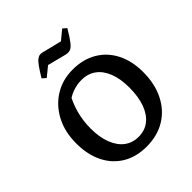

<svg xmlns="http://www.w3.org/2000/svg" viewBox="-245 -1065 1232 1232"><g transform="rotate(-45 371.0 -449.0)"><path d="M371 11Q278 11 209.5 -30Q141 -71 103.5 -146Q66 -221 66 -324Q66 -428 107.5 -507Q149 -586 221 -630.5Q293 -675 385 -675Q479 -675 548.5 -634Q618 -593 656 -518.5Q694 -444 694 -344Q694 -237 654 -157Q614 -77 541.5 -33Q469 11 371 11ZM380 -70Q436 -70 476.5 -101.5Q517 -133 539 -192.5Q561 -252 561 -335Q561 -415 539 -471.5Q517 -528 476 -558Q435 -588 376 -588Q336 -588 296 -573.5Q256 -559 221 -528L269 -585Q199 -464 199 -326Q199 -247 221 -189.5Q243 -132 283.5 -101Q324 -70 380 -70ZM229 -754 204 -776Q231 -821 249 -846Q267 -871 280.5 -880.5Q294 -890 305.5 -891Q317 -892 331 -888L460 -856L524 -909L549 -887Q516 -831 495.5 -805.5Q475 -780 459 -775Q443 -770 423 -774L294 -807Z"/></g></svg>

Font: Piazzolla Thin
Style: Bold
Weight: 700
Version: Version 2.005